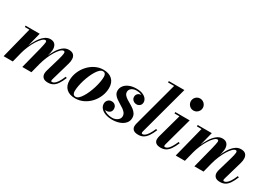

<svg xmlns="http://www.w3.org/2000/svg" viewBox="0 -1553 3277 2359"><g transform="rotate(30 1639.0 -374.0)"><path d="M645.5 10Q597 10 575.5 -12Q554 -34 554 -68Q554 -79 556.6 -91.8Q559.2 -104.5 562 -114.5L618.5 -308Q636.5 -370 638.4 -398.4Q640.2 -426.7 620.3 -426.7Q601.5 -426.7 577.1 -402.7Q552.8 -378.7 527.4 -337.4Q502 -296 479.8 -243.2Q457.5 -190.5 442.3 -133H430.3Q445.5 -190.3 468 -249.5Q490.5 -308.8 520.6 -358.6Q550.8 -408.5 588.3 -439Q625.8 -469.5 670.8 -469.5Q715.8 -469.5 737 -448.8Q758.3 -428 760.9 -394Q763.5 -360 751.5 -319.5L676 -58.3Q674.3 -53 673.1 -46.6Q672 -40.3 672 -35.3Q672 -29.5 675.5 -25.6Q679 -21.8 685.8 -21.8Q700.8 -21.8 718.9 -34.1Q737 -46.5 757.6 -77.1Q778.3 -107.7 800.8 -162.3L819.8 -155.8Q795.5 -95.5 770.4 -59Q745.3 -22.5 715.1 -6.2Q685 10 645.5 10ZM13.7 0 125.2 -440.5H60V-460H260L143.8 0ZM278.7 0 357.5 -308Q372.7 -371 376.1 -399.6Q379.5 -428.2 359.3 -428.2Q340.5 -428.2 315.5 -404Q290.5 -379.7 264.3 -338.1Q238 -296.5 215 -243.5Q192 -190.5 177 -133H165Q180 -189.7 203.6 -248.9Q227.3 -308 258.4 -358Q289.5 -408 327.4 -438.7Q365.3 -469.5 408.3 -469.5Q449.3 -469.5 470.6 -448.8Q492 -428 496.4 -394Q500.8 -360 490.5 -319.5L408.3 0Z M1031.3 10Q950 10 906.4 -31Q862.7 -72 862.7 -147Q862.7 -209.7 886.7 -267.7Q910.7 -325.7 952.3 -371.2Q993.8 -416.7 1047.5 -443.4Q1101.3 -470 1160.8 -470Q1242.3 -470 1287 -427.5Q1331.8 -385 1331.8 -310Q1331.8 -248.3 1308.4 -190.9Q1285 -133.5 1243.8 -88.1Q1202.5 -42.8 1148 -16.4Q1093.5 10 1031.3 10ZM1028.8 -9.5Q1049.3 -9.5 1070.3 -28.4Q1091.3 -47.3 1111.2 -79.5Q1131.2 -111.8 1148.7 -152.1Q1166.2 -192.5 1179.5 -235.9Q1192.7 -279.3 1200.2 -320.6Q1207.7 -362 1207.7 -395.3Q1207.7 -421 1197.2 -435.6Q1186.8 -450.3 1163.3 -450.3Q1143 -450.3 1121.9 -431.4Q1100.8 -412.5 1080.8 -380.2Q1060.8 -348 1043.3 -307.6Q1025.8 -267.2 1012.5 -223.9Q999.3 -180.5 991.8 -139.4Q984.3 -98.2 984.3 -64.5Q984.3 -39.2 995 -24.4Q1005.8 -9.5 1028.8 -9.5Z M1556.3 10Q1503 10 1461.1 -4.8Q1419.2 -19.5 1395 -46.9Q1370.7 -74.3 1370.7 -111.3Q1370.7 -141.3 1390.5 -162.9Q1410.3 -184.5 1443.3 -184.5Q1473.3 -184.5 1492.8 -165.6Q1512.3 -146.8 1512.3 -115.3Q1512.3 -83 1491.3 -66.2Q1470.3 -49.5 1442 -49.5Q1422.8 -49.5 1406.6 -57.6Q1390.5 -65.7 1381.1 -79.7Q1371.7 -93.8 1371.7 -111.3H1398.7Q1398.7 -80 1418.6 -57.4Q1438.5 -34.8 1472 -22.6Q1505.5 -10.5 1545.8 -10.5Q1572.5 -10.5 1596.2 -20.5Q1620 -30.5 1635 -48.9Q1650 -67.3 1650 -92Q1650 -118.7 1634.6 -138.9Q1619.2 -159 1595 -175.5Q1570.7 -192 1543.4 -207.9Q1516 -223.7 1491.7 -241.5Q1467.5 -259.2 1452.1 -281.7Q1436.7 -304.2 1436.7 -334.5Q1436.7 -372.7 1460.2 -403.9Q1483.8 -435 1526.6 -453.3Q1569.5 -471.5 1627.3 -471.5Q1683.8 -471.5 1719.1 -456Q1754.5 -440.5 1771.1 -417.1Q1787.8 -393.7 1787.8 -370.2Q1787.8 -337.7 1767.8 -320.6Q1747.8 -303.5 1722.8 -303.5Q1695 -303.5 1672.9 -321.5Q1650.7 -339.5 1650.7 -371.5Q1650.7 -397 1669.3 -415.3Q1687.8 -433.5 1717.8 -433.5Q1744.5 -433.5 1765.6 -416Q1786.8 -398.5 1786.8 -370.2H1763.3Q1763.3 -390.5 1748.5 -409Q1733.8 -427.5 1706.1 -439.1Q1678.5 -450.8 1639.8 -450.8Q1613 -450.8 1591.4 -441.8Q1569.8 -432.7 1557 -416.7Q1544.3 -400.7 1544.3 -379.5Q1544.3 -354 1560 -334.9Q1575.8 -315.8 1600.6 -299.9Q1625.5 -284 1653.5 -268.2Q1681.5 -252.5 1706.4 -233.7Q1731.3 -215 1747 -190.5Q1762.8 -166 1762.8 -132Q1762.8 -88.8 1735.5 -56.9Q1708.3 -25 1661.5 -7.5Q1614.8 10 1556.3 10Z M1927.5 10Q1879.3 10 1857.2 -9.1Q1835.2 -28.3 1835.2 -59Q1835.2 -73 1837.5 -84.4Q1839.7 -95.8 1842 -103.5L2010.7 -730.5H1924.5V-750H2145.3L1957.8 -55.8Q1956.8 -51.5 1956 -47Q1955.3 -42.5 1955.3 -39Q1955.3 -23 1970 -23Q1985.3 -23 2002.6 -35.4Q2020 -47.8 2040.4 -78.1Q2060.8 -108.5 2084 -162.3L2103 -155.8Q2079 -98.3 2053.8 -61.6Q2028.5 -25 1998.1 -7.5Q1967.8 10 1927.5 10Z M2246.3 10Q2198 10 2176.3 -9Q2154.5 -28 2154.5 -59Q2154.5 -72.3 2156.9 -84Q2159.2 -95.8 2161.2 -103.8L2254 -440.5H2183.7V-460H2387.8L2277 -55.8Q2276 -51.8 2275.3 -47.3Q2274.5 -42.8 2274.5 -38.8Q2274.5 -32 2277.9 -27.5Q2281.3 -23 2289.3 -23Q2304.8 -23 2322.1 -35.3Q2339.5 -47.5 2359.6 -78Q2379.8 -108.5 2403 -162.3L2422.3 -155.8Q2398.3 -98.3 2373 -61.6Q2347.8 -25 2317.3 -7.5Q2286.8 10 2246.3 10ZM2366.3 -587Q2342.3 -587 2323.1 -598.9Q2304 -610.7 2292.9 -630.2Q2281.7 -649.7 2281.7 -672.5Q2281.7 -695.2 2292.9 -714.6Q2304 -734 2323.1 -745.7Q2342.3 -757.5 2366.3 -757.5Q2390.3 -757.5 2409.6 -745.7Q2429 -734 2440.4 -714.6Q2451.8 -695.2 2451.8 -672.5Q2451.8 -649.7 2440.4 -630.2Q2429 -610.7 2409.6 -598.9Q2390.3 -587 2366.3 -587Z M3087 10Q3038.5 10 3017 -12Q2995.5 -34 2995.5 -68Q2995.5 -79 2998.1 -91.8Q3000.7 -104.5 3003.5 -114.5L3060 -308Q3078 -370 3079.9 -398.4Q3081.7 -426.7 3061.8 -426.7Q3043 -426.7 3018.6 -402.7Q2994.3 -378.7 2968.9 -337.4Q2943.5 -296 2921.3 -243.2Q2899 -190.5 2883.8 -133H2871.8Q2887 -190.3 2909.5 -249.5Q2932 -308.8 2962.1 -358.6Q2992.3 -408.5 3029.8 -439Q3067.3 -469.5 3112.3 -469.5Q3157.3 -469.5 3178.5 -448.8Q3199.8 -428 3202.4 -394Q3205 -360 3193 -319.5L3117.5 -58.3Q3115.8 -53 3114.6 -46.6Q3113.5 -40.3 3113.5 -35.3Q3113.5 -29.5 3117 -25.6Q3120.5 -21.8 3127.3 -21.8Q3142.3 -21.8 3160.4 -34.1Q3178.5 -46.5 3199.1 -77.1Q3219.8 -107.7 3242.3 -162.3L3261.3 -155.8Q3237 -95.5 3211.9 -59Q3186.8 -22.5 3156.6 -6.2Q3126.5 10 3087 10ZM2455.2 0 2566.7 -440.5H2501.5V-460H2701.5L2585.3 0ZM2720.2 0 2799 -308Q2814.2 -371 2817.6 -399.6Q2821 -428.2 2800.8 -428.2Q2782 -428.2 2757 -404Q2732 -379.7 2705.8 -338.1Q2679.5 -296.5 2656.5 -243.5Q2633.5 -190.5 2618.5 -133H2606.5Q2621.5 -189.7 2645.1 -248.9Q2668.8 -308 2699.9 -358Q2731 -408 2768.9 -438.7Q2806.8 -469.5 2849.8 -469.5Q2890.8 -469.5 2912.1 -448.8Q2933.5 -428 2937.9 -394Q2942.3 -360 2932 -319.5L2849.8 0Z"/></g></svg>

Font: Bodoni Moda
Style: Italic
Weight: 400
Italic angle: -13°
Designer: Owen Earl
Foundry: indestructible type
Version: Version 2.005